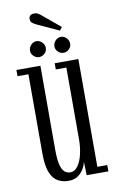

<svg xmlns="http://www.w3.org/2000/svg" viewBox="-88 -808 525 867"><g transform="rotate(-10 175.0 -374.0)"><path d="M155 11Q129.5 11 107.8 -0.2Q86 -11.5 72.8 -42.2Q59.5 -73 59.5 -132.5V-494.5H9.5V-523H119.5V-137.5Q119.5 -92 126 -67.8Q132.5 -43.5 143.8 -34.5Q155 -25.5 169 -25.5Q190 -25.5 204.5 -46Q219 -66.5 226.2 -98.5Q233.5 -130.5 233.5 -165V-494.5H185V-523H293.5V-29H339V0H239.5L237.5 -62.5Q235 -47 225.2 -30Q215.5 -13 198.2 -1Q181 11 155 11ZM233.5 -562.5Q218.5 -562.5 207.8 -573Q197 -583.5 197 -597.5Q197 -613 207.8 -624.2Q218.5 -635.5 233.5 -635.5Q247.5 -635.5 258.2 -624.2Q269 -613 269 -597.5Q269 -583.5 258.2 -573Q247.5 -562.5 233.5 -562.5ZM120.5 -562.5Q107 -562.5 96 -573Q85 -583.5 85 -597.5Q85 -613 96 -624.2Q107 -635.5 120.5 -635.5Q135.5 -635.5 146.5 -624.2Q157.5 -613 157.5 -597.5Q157.5 -583.5 146.5 -573Q135.5 -562.5 120.5 -562.5ZM234 -664 135 -709.5Q122.5 -715.5 115.2 -721.5Q108 -727.5 108 -739.5Q108 -749.5 114.8 -755Q121.5 -760.5 132.5 -760.5Q142 -760.5 148.8 -757Q155.5 -753.5 162.5 -747.5L245.5 -678.5Z"/></g></svg>

Font: Imbue 24pt Light
Style: Regular
Weight: 300
Designer: Tyler Finck
Foundry: Etcetera Type Company
Version: Version 1.102